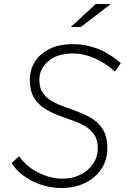

<svg xmlns="http://www.w3.org/2000/svg" viewBox="-20 -934 640 966"><path d="M290 12Q216 12 147.5 -20.5Q79 -53 38 -113L76 -148Q114 -94 175 -64.5Q236 -35 294 -35Q344 -35 384.5 -55Q425 -75 448.5 -110Q472 -145 472 -189Q472 -231 453.5 -257.5Q435 -284 404.5 -301Q374 -318 337.5 -330.5Q301 -343 264.5 -357.5Q228 -372 197.5 -393Q167 -414 148.5 -447Q130 -480 130 -532Q130 -583 155.5 -623.5Q181 -664 230 -688Q279 -712 347 -712Q409 -712 469.5 -689.5Q530 -667 588 -616L558 -574Q508 -619 453.5 -642Q399 -665 349 -665Q267 -665 222.5 -626Q178 -587 178 -533Q178 -491 196.5 -465Q215 -439 245.5 -422.5Q276 -406 312.5 -393.5Q349 -381 385.5 -366.5Q422 -352 452.5 -331Q483 -310 501.5 -276Q520 -242 520 -189Q520 -128 489 -82.5Q458 -37 406 -12.5Q354 12 290 12ZM336 -798 462 -914H538L386 -798Z"/></svg>

Font: Red Hat Mono
Style: Italic
Weight: 300
Italic angle: -12°
Monospace: yes
Designer: Pentagram, MCKL
Foundry: Pentagram, MCKL
Version: Version 1.023